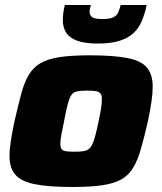

<svg xmlns="http://www.w3.org/2000/svg" viewBox="-20 -739 647 767"><path d="M270 8Q172 8 117.5 -3.5Q63 -15 40.5 -42Q18 -69 18 -116Q18 -143 23.5 -177.5Q29 -212 38 -255Q53 -320 65 -365Q77 -410 95 -440Q113 -470 142.5 -487Q172 -504 219 -511Q266 -518 338 -518Q435 -518 490 -507Q545 -496 567.5 -468.5Q590 -441 590 -393Q590 -367 585 -332.5Q580 -298 571 -255Q556 -190 543 -144.5Q530 -99 512 -69Q494 -39 465 -22.5Q436 -6 388.5 1Q341 8 270 8ZM279 -133Q299 -133 312.5 -135Q326 -137 334.5 -143.5Q343 -150 349 -163Q355 -176 361 -198.5Q367 -221 374 -255Q381 -287 384 -308.5Q387 -330 387 -344Q387 -359 381 -366Q375 -373 362.5 -375Q350 -377 329 -377Q303 -377 288 -374Q273 -371 265 -359Q257 -347 250.5 -322.5Q244 -298 236 -255Q229 -222 225 -200Q221 -178 221 -164Q221 -150 226.5 -143Q232 -136 245 -134.5Q258 -133 279 -133ZM371 -565Q319 -565 288 -576.5Q257 -588 244 -609Q231 -630 231 -658Q231 -673 233 -688Q235 -703 239 -719H343Q341 -712 339.5 -705Q338 -698 338 -692Q338 -678 348 -670.5Q358 -663 389 -663Q419 -663 433 -670Q447 -677 452.5 -690Q458 -703 462 -719H566Q559 -686 547.5 -657.5Q536 -629 515 -608.5Q494 -588 459 -576.5Q424 -565 371 -565Z"/></svg>

Font: Saira SemiExpanded ExtraBold
Style: Italic
Weight: 800
Width: 6
Italic angle: -12°
Designer: Hector Gatti with collaboration of the Omnibus-Type team
Foundry: Omnibus-Type
Version: Version 1.101